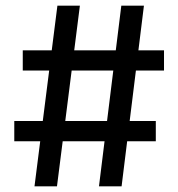

<svg xmlns="http://www.w3.org/2000/svg" viewBox="-20 -659 630 679"><path d="M181.5 0H102L183 -639H262.5ZM531 -159.5H30.5V-231H531ZM410 0H330L409 -639H489ZM560 -409.5H60.5V-481H560Z"/></svg>

Font: Anek Devanagari Medium
Style: Regular
Weight: 500
Designer: Kailash Malviya (Devanagari) & Yesha Goshar (Latin)
Foundry: Ek Type
Version: Version 1.003